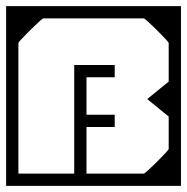

<svg xmlns="http://www.w3.org/2000/svg" viewBox="-40 -606 610 626"><path d="M-20 -188V-398H20Q20 -398 20 -382.2Q20 -366.5 20 -345.5Q20 -324.5 20 -308.8Q20 -293 20 -293Q20 -293 20 -293Q20 -293 20 -293Q20 -293 20 -293Q20 -293 20 -293Q20 -293 20 -277.2Q20 -261.5 20 -240.5Q20 -219.5 20 -203.8Q20 -188 20 -188ZM550 -279Q550 -279 550 -258.8Q550 -238.5 550 -206.8Q550 -175 550 -139.5Q550 -104 550 -72.2Q550 -40.5 550 -20.2Q550 0 550 0Q550 0 550 0Q550 0 550 0Q550 0 550 0Q550 0 550 0Q550 0 529.8 0Q509.5 0 477.5 0Q445.5 0 409.2 0Q373 0 339.8 0Q306.5 0 284 0Q261.5 0 258 0Q258 0 258 0Q258 0 258 0Q258 0 258 0Q258 0 258 0Q258 0 258 0Q258 -10 258 -20.2Q258 -30.5 258 -40Q258 -40 275.2 -40Q292.5 -40 318 -40Q343.5 -40 369 -40Q394.5 -40 411.8 -40Q429 -40 429 -40Q429 -40 429 -40Q429 -40 429 -40Q429 -40 429 -40Q430.5 -40 439 -47.5Q447.5 -55 459.5 -66.5Q471.5 -78 483 -89.8Q494.5 -101.5 502.2 -110Q510 -118.5 510 -120V-279ZM550 -307H510V-466Q510 -467.5 502.2 -476Q494.5 -484.5 483 -496.2Q471.5 -508 459.5 -519.5Q447.5 -531 439 -538.5Q430.5 -546 429 -546Q429 -546 429 -546Q429 -546 429 -546Q429 -546 429 -546Q429 -546 411.8 -546Q394.5 -546 369 -546Q343.5 -546 318 -546Q292.5 -546 275.2 -546Q258 -546 258 -546Q258 -556 258 -566.2Q258 -576.5 258 -586Q258 -586 258 -586Q258 -586 258 -586Q258 -586 258 -586Q258 -586 258 -586Q258 -586 258 -586Q261.5 -586 284 -586Q306.5 -586 339.8 -586Q373 -586 409.2 -586Q445.5 -586 477.5 -586Q509.5 -586 529.8 -586Q550 -586 550 -586Q550 -586 550 -586Q550 -586 550 -586Q550 -586 550 -586Q550 -586 550 -586Q550 -586 550 -565.8Q550 -545.5 550 -513.8Q550 -482 550 -446.5Q550 -411 550 -379.2Q550 -347.5 550 -327.2Q550 -307 550 -307ZM440 -283Q440 -283 440 -283Q440 -283 440 -283Q440 -283 450.5 -291.5Q461 -300 475 -311.5Q489 -323 499.5 -331.5Q510 -340 510 -340V-390H529H550Q550 -390 550 -368.5Q550 -347 550 -315Q550 -283 550 -251Q550 -219 550 -197.5Q550 -176 550 -176H529H510V-226Q510 -226 499.5 -234.5Q489 -243 475 -254.5Q461 -266 450.5 -274.5Q440 -283 440 -283Q440 -283 440 -283Q440 -283 440 -283ZM-20 -279H20Q20 -279 20 -261.8Q20 -244.5 20 -217.2Q20 -190 20 -159.5Q20 -129 20 -101.8Q20 -74.5 20 -57.2Q20 -40 20 -40Q20 -40 20 -40Q20 -40 20 -40Q20 -40 20 -40Q20 -40 20 -40Q20 -40 20 -40Q20 -40 20 -40Q20 -40 20 -40Q20 -40 20 -40Q20 -40 20 -40Q20 -40 20 -40Q20 -40 20 -40Q20 -40 20 -40Q20 -40 20 -40Q20 -40 38.2 -40Q56.5 -40 85.2 -40Q114 -40 146 -40Q178 -40 206.8 -40Q235.5 -40 253.8 -40Q272 -40 272 -40Q272 -30.5 272 -20.2Q272 -10 272 0Q272 0 272 0Q272 0 272 0Q272 0 272 0Q272 0 272 0Q272 0 272 0Q272 0 251 0Q230 0 196.8 0Q163.5 0 126 0Q88.5 0 55.2 0Q22 0 1 0Q-20 0 -20 0Q-20 0 -20 0Q-20 0 -20 0Q-20 0 -20 0Q-20 0 -20 0Q-20 0 -20 -20.2Q-20 -40.5 -20 -72.2Q-20 -104 -20 -139.5Q-20 -175 -20 -206.8Q-20 -238.5 -20 -258.8Q-20 -279 -20 -279ZM-20 -307Q-20 -307 -20 -327.2Q-20 -347.5 -20 -379.2Q-20 -411 -20 -446.5Q-20 -482 -20 -513.8Q-20 -545.5 -20 -565.8Q-20 -586 -20 -586Q-20 -586 -20 -586Q-20 -586 -20 -586Q-20 -586 -20 -586Q-20 -586 -20 -586Q-20 -586 0.2 -586Q20.5 -586 52.5 -586Q84.5 -586 120.8 -586Q157 -586 190.2 -586Q223.5 -586 246 -586Q268.5 -586 272 -586Q272 -586 272 -586Q272 -586 272 -586Q272 -586 272 -586Q272 -586 272 -586Q272 -586 272 -586Q272 -576.5 272 -566.2Q272 -556 272 -546Q272 -546 254.8 -546Q237.5 -546 212 -546Q186.5 -546 161 -546Q135.5 -546 118.2 -546Q101 -546 101 -546Q101 -546 101 -546Q101 -546 101 -546Q101 -546 101 -546Q99.5 -546 91 -538.5Q82.5 -531 70.5 -519.5Q58.5 -508 47 -496.2Q35.5 -484.5 27.8 -476Q20 -467.5 20 -466V-307ZM258 -394Q273.5 -394 286.2 -394Q299 -394 310.5 -394Q322 -394 334 -394Q334 -394 334 -394Q334 -394 334 -394Q334 -391 334 -388Q334 -385 334 -381.5Q334 -378 334 -374Q334 -374 334 -374Q334 -374 334 -374Q334 -370 334 -366.5Q334 -363 334 -360Q334 -357 334 -354Q334 -354 334 -354Q334 -354 334 -354Q322 -354 311 -354Q300 -354 288.8 -354Q277.5 -354 264 -354Q264 -354 257.8 -354Q251.5 -354 242.2 -354Q233 -354 223.8 -354Q214.5 -354 208.2 -354Q202 -354 202 -354Q202 -354 202 -354Q202 -354 202 -354Q202 -346 202 -349.8Q202 -353.5 202 -364Q202 -364 202 -364Q202 -364 202 -364Q202 -374.5 202 -381Q202 -387.5 202 -394Q202 -394 202 -394Q202 -394 202 -394Q206.5 -394 211.5 -394Q216.5 -394 221.8 -394Q227 -394 232.8 -394Q238.5 -394 244.8 -394Q251 -394 258 -394ZM264 -192Q264 -192 261.2 -192Q258.5 -192 254.5 -192Q250.5 -192 246.5 -192Q242.5 -192 239.8 -192Q237 -192 237 -192Q237 -192 232.8 -192Q228.5 -192 202 -192Q202 -185.5 202 -183.8Q202 -182 202 -185Q202 -188 202 -195Q202 -202 202 -213Q202 -213 202 -213Q202 -213 202 -213Q202 -213 202 -213Q202 -223.5 202 -227.8Q202 -232 202 -232Q228.5 -232 232.8 -232Q237 -232 237 -232Q237 -232 239.8 -232Q242.5 -232 246.5 -232Q250.5 -232 254.5 -232Q258.5 -232 261.2 -232Q264 -232 264 -232Q277.5 -232 288.8 -232Q300 -232 311 -232Q322 -232 334 -232Q334 -232 334 -232Q334 -232 334 -232Q334 -229 334 -226Q334 -223 334 -219.5Q334 -216 334 -212Q334 -212 334 -212Q334 -212 334 -212Q334 -208 334 -204.5Q334 -201 334 -198Q334 -195 334 -192Q334 -192 334 -192Q334 -192 334 -192Q322 -192 311 -192Q300 -192 288.8 -192Q277.5 -192 264 -192ZM202 -364 242 -354Q242 -354 242 -354Q242 -354 242 -354V-232Q242 -232 242 -232Q242 -232 242 -232L255 -212L242 -192Q242 -192 242 -192Q242 -192 242 -192V-23Q242 -23 242 -23Q242 -23 242 -23H202Q202 -23 202 -23Q202 -23 202 -23Z"/></svg>

Font: Honk
Style: Regular
Weight: 400
Designer: Noopur Datye & Yesha Goshar
Foundry: Ek Type
Version: Version 1.000